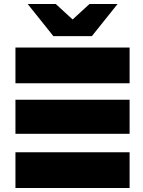

<svg xmlns="http://www.w3.org/2000/svg" viewBox="-20 -937 713 957"><path d="M57 -440H626V-270H57ZM57 -700H626V-522H57ZM57 0H626V-178H57ZM438 -757H246L118 -917H258L342 -840L426 -917H566Z"/></svg>

Font: Montserrat-Alt1 Black
Style: Regular
Weight: 900
Designer: Differentunic
Foundry: Differentunic
Version: Version 7.222